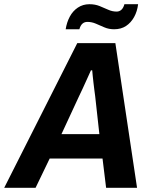

<svg xmlns="http://www.w3.org/2000/svg" viewBox="-60 -892 723 912"><path d="M-40 0 307 -687H488L591 0H444L427 -139H176L109 0ZM232 -255H412L392 -436Q390 -450 388 -466Q386 -482 384 -499Q382 -516 380.5 -531Q379 -546 378 -558H372Q364 -540 353.5 -517Q343 -494 333 -472Q323 -450 315 -434ZM252 -753Q257 -786 271.5 -813Q286 -840 310 -856Q334 -872 365 -872Q391 -872 412.5 -863.5Q434 -855 453.5 -846Q473 -837 494 -837Q507 -837 516.5 -845.5Q526 -854 531 -872H596Q592 -838 577 -811Q562 -784 538.5 -768.5Q515 -753 482 -753Q457 -753 436 -762Q415 -771 395.5 -779.5Q376 -788 355 -788Q341 -788 331.5 -779.5Q322 -771 317 -753Z"/></svg>

Font: Archivo SemiCondensed
Style: Bold Italic
Weight: 700
Width: 4
Italic angle: -10°
Designer: Hector Gatti
Foundry: Omnibus-Type
Version: Version 2.001